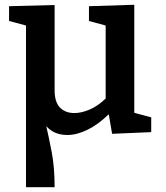

<svg xmlns="http://www.w3.org/2000/svg" viewBox="-20 -555 696 805"><path d="M262 11Q207 11 174 -26Q185 21 197 84Q209 147 209 230H89V-448L18 -467V-529L209 -534V-176Q209 -127 231.5 -104Q254 -81 292 -81Q321 -81 355.5 -95.5Q390 -110 423 -142V-448L353 -467V-529L543 -535V-82L614 -63V-1L450 6L436 -76Q392 -33 347 -11Q302 11 262 11Z"/></svg>

Font: Bitter SemiBold
Style: Regular
Weight: 600
Designer: Sol Matas, and Bitter project Authors
Foundry: Sol Matas
Version: Version 2.001